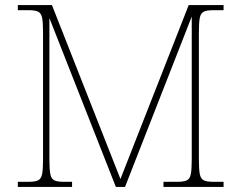

<svg xmlns="http://www.w3.org/2000/svg" viewBox="-20 -734 948 754"><path d="M50 0V-20H93Q118 -20 130 -26Q142 -32 145.5 -51Q149 -70 149 -108V-606Q149 -645 145.5 -663.5Q142 -682 130 -688Q118 -694 93 -694H50V-714H184L453 -31L721 -714H858V-694H817Q792 -694 780 -688Q768 -682 764.5 -663.5Q761 -645 761 -606V-108Q761 -70 764.5 -51Q768 -32 780 -26Q792 -20 817 -20H858V0H622V-20H677Q702 -20 714 -26Q726 -32 729.5 -51Q733 -70 733 -108V-669L471 0H435L174 -663V-108Q174 -70 177.5 -51Q181 -32 193 -26Q205 -20 230 -20H263V0Z"/></svg>

Font: Noto Serif Thin
Style: Regular
Weight: 100
Designer: Monotype Design Team
Foundry: Monotype Imaging Inc.
Version: Version 2.015